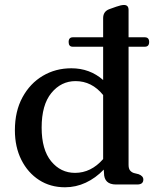

<svg xmlns="http://www.w3.org/2000/svg" viewBox="-20 -762 646 793"><path d="M263.5 -588.5Q263.5 -608 281 -608H406V-687Q406 -714.5 431 -724L460.5 -734.5Q480.5 -741.5 492 -741.5Q511 -741.5 511 -721V-608H578Q596 -608 596 -588.5Q596 -569 578 -569H511V-81.5Q511 -66 516.8 -58.5Q522.5 -51 532.5 -47.5L552.5 -42.5Q572 -35 572 -20.5Q572 0 546.5 0H459.5Q409.5 0 409.5 -48L408.5 -61.5Q375 -26.5 334.2 -7.5Q293.5 11.5 248.5 11.5Q188 11.5 141.5 -18.5Q95 -48.5 68.2 -101.8Q41.5 -155 41.5 -224Q41.5 -302.5 72.8 -360Q104 -417.5 156.8 -448.8Q209.5 -480 274.5 -480Q351 -480 406 -431.5V-569H280.5Q263.5 -569 263.5 -588.5ZM152 -235Q152 -144 191.2 -96Q230.5 -48 290 -48Q356 -48 406 -105V-369.5Q359.5 -427 292 -427Q232.5 -427 192.2 -378Q152 -329 152 -235Z"/></svg>

Font: Fraunces 9pt S050
Style: Regular
Weight: 400
Version: Version 1.000; ttfautohint (v1.8.3)